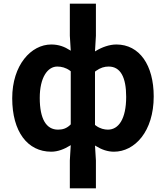

<svg xmlns="http://www.w3.org/2000/svg" viewBox="-20 -818 909 1053"><path d="M261 14C298 14 334 -1 363 -19C365 -20 366 -21 368 -22L363 62V215H506V62L501 -20C503 -19 504 -18 506 -17C538 3 571 14 605 14C719 14 823 -97 823 -289C823 -461 745 -574 618 -574C580 -574 539 -559 506 -539C504 -538 503 -537 501 -536L506 -622V-798H363V-622L368 -540C366 -541 365 -542 363 -543C335 -561 303 -574 261 -574C151 -574 47 -462 47 -279C47 -96 131 14 261 14ZM501 -425C503 -426 504 -428 506 -429C531 -447 553 -453 576 -453C641 -453 672 -394 672 -287C672 -165 630 -107 572 -107C553 -107 529 -112 506 -129C504 -130 503 -132 501 -133ZM294 -453C317 -453 341 -447 363 -431C365 -430 366 -428 368 -427V-136C366 -134 365 -133 363 -131C343 -113 323 -107 298 -107C234 -107 198 -165 198 -281C198 -393 241 -453 294 -453Z"/></svg>

Font: Noto Sans KR Bold
Style: Regular
Weight: 700
Designer: Ryoko NISHIZUKA  (kana & ideographs); Paul D. Hunt (Latin, Greek & Cyrillic); Wenlong ZHANG  (bopomofo); Sandoll Communi
Foundry: Adobe Systems Incorporated
Version: Version 1.004;PS 1.004;hotconv 1.0.82;makeotf.lib2.5.63406